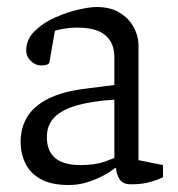

<svg xmlns="http://www.w3.org/2000/svg" viewBox="-20 -523 510 549"><path d="M177 6Q126 6 96 -11Q66 -28 52.5 -56Q39 -84 39 -117Q39 -158 58 -189Q77 -220 117.5 -240.5Q158 -261 221 -269L307 -280V-358Q307 -389 294 -408Q281 -427 258 -435.5Q235 -444 203 -444Q177 -444 158 -440Q139 -436 137 -435L121 -343Q121 -342 116 -339Q111 -336 95 -336Q82 -336 68.5 -348.5Q55 -361 55 -379Q55 -410 78.5 -433.5Q102 -457 136.5 -472.5Q171 -488 204 -495.5Q237 -503 256 -503Q296 -503 322.5 -486.5Q349 -470 362.5 -445Q376 -420 376 -393V-65L446 -51V-16Q444 -15 432 -10Q420 -5 400.5 -0.5Q381 4 354 4Q330 4 321 -12Q312 -28 312 -42H308Q292 -29 271 -18.5Q250 -8 226.5 -1Q203 6 177 6ZM210 -51Q253 -51 281 -61.5Q309 -72 307 -71V-238Q244 -234 201 -222Q158 -210 136 -188Q114 -166 114 -131Q114 -51 210 -51Z"/></svg>

Font: Faustina Light
Style: Regular
Weight: 300
Designer: Alfonso Garcia
Foundry: http://www.omnibus-type.com
Version: Version 1.200